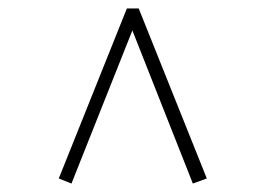

<svg xmlns="http://www.w3.org/2000/svg" viewBox="-20 -700 628 454"><path d="M469 -278 436 -266 293 -628 149 -266 119 -278 280 -680H308Z"/></svg>

Font: Inria Serif
Style: Regular
Weight: 400
Designer: Black Foundry Team
Foundry: Black Foundry
Version: Version 1.000; ttfautohint (v1.8.3)